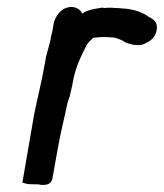

<svg xmlns="http://www.w3.org/2000/svg" viewBox="-20 -525 469 549"><path d="M44 -3 54 0C60 2 70 2 83 2H89C90 2 125 12 130 -15L143 -88C150 -127 158 -165 167 -203C171 -220 173 -234 178 -246L179 -248C181 -258 184 -270 187 -283V-284C195 -332 210 -360 228 -397C233 -404 244 -415 247 -417C249 -417 255 -418 256 -418C262 -418 267 -419 270 -419H283C293 -418 310 -419 317 -414C322 -413 324 -412 330 -409L338 -404C348 -400 360 -396 373 -396C381 -396 388 -396 399 -403C420 -411 432 -435 428 -453C426 -465 417 -471 405 -477C387 -490 366 -497 341 -500C331 -501 324 -501 317 -502H316C309 -502 305 -502 300 -503H299C292 -503 285 -503 277 -502C277 -502 278 -503 272 -503H271C249 -499 232 -498 215 -486C211 -496 200 -505 184 -505C155 -505 137 -477 133 -456L131 -442C130 -435 128 -428 126 -421L125 -414C122 -398 115 -378 111 -360V-359C110 -352 108 -342 106 -332C99 -290 87 -245 78 -200Z"/></svg>

Font: Scribbler
Style: BlkIta
Weight: 900
Designer: Mew Too
Foundry: Cannot Into Space Fonts
Version: Version 1.001